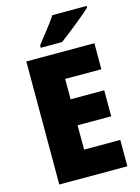

<svg xmlns="http://www.w3.org/2000/svg" viewBox="-136 -1002 782 1076"><g transform="rotate(-15 255.0 -463.5)"><path d="M477 -917V-927H278C249 -882 201 -824 168 -781V-767H292C344 -806 437 -880 477 -917ZM465 0V-153H255V-294H450V-445H255V-563H465V-714H70V0Z"/></g></svg>

Font: Noto Sans Devanagari UI SemiCondensed Black
Style: Regular
Weight: 900
Width: 4
Designer: Jelle Bosma - Monotype Design Team
Foundry: Monotype Imaging Inc.
Version: Version 2.004